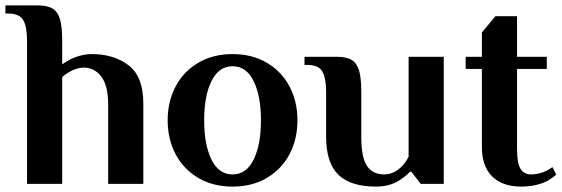

<svg xmlns="http://www.w3.org/2000/svg" viewBox="-40 -680 2077 710"><path d="M60 -530Q60 -581 46 -605.5Q32 -630 -10 -630H-20V-660H100Q136 -660 155 -648Q174 -636 182 -608.5Q190 -581 190 -530V-442Q199 -449 221 -461Q261 -480 300 -480Q381 -480 435.5 -438.5Q490 -397 490 -297V0H360V-292Q360 -364 334.5 -397Q309 -430 270 -430Q243 -430 213 -412Q201 -405 190 -395V0H60Z M580 -235Q580 -304 609 -359.5Q638 -415 692.5 -447.5Q747 -480 820 -480Q893 -480 947.5 -447.5Q1002 -415 1031 -359.5Q1060 -304 1060 -235Q1060 -166 1031 -110.5Q1002 -55 947.5 -22.5Q893 10 820 10Q747 10 692.5 -22.5Q638 -55 609 -110.5Q580 -166 580 -235ZM925 -235Q925 -325 898 -380Q871 -435 820 -435Q769 -435 742 -380Q715 -325 715 -235Q715 -145 742 -90Q769 -35 820 -35Q871 -35 898 -90Q925 -145 925 -235Z M1166 -174V-340Q1166 -391 1152 -415.5Q1138 -440 1096 -440H1086V-470H1206Q1242 -470 1261 -458Q1280 -446 1288 -418.5Q1296 -391 1296 -340V-173Q1296 -98 1317 -66.5Q1338 -35 1381 -35Q1418 -35 1448 -67Q1459 -78 1471 -100V-470H1601V0H1516L1481 -45H1476Q1462 -30 1443 -17Q1405 10 1351 10Q1256 10 1211 -34Q1166 -78 1166 -174Z M1742 -136V-425H1682V-470H1742V-560L1792 -620H1872V-470H1982V-425H1872V-130Q1872 -76 1885 -55.5Q1898 -35 1924 -35Q1952 -35 1980 -48Q1991 -54 2003 -62L2017 -34Q2004 -23 1986 -12Q1944 10 1887 10Q1818 10 1780 -27.5Q1742 -65 1742 -136Z"/></svg>

Font: Philosopher
Style: Bold
Weight: 700
Designer: Jovanny Lemonad
Foundry: Jovanny Lemonad
Version: Version 2.000